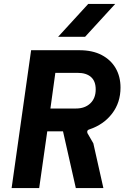

<svg xmlns="http://www.w3.org/2000/svg" viewBox="-20 -955 632 975"><path d="M39 0 138 -700H383Q450 -700 496.5 -675.5Q543 -651 567.5 -608.5Q592 -566 592 -510Q592 -434 549 -378Q506 -322 434 -298Q419 -294 424 -279L454 -227L505 0H365L300 -288H220L179 0ZM236 -404H366Q411 -404 438.5 -430Q466 -456 466 -501Q466 -543 442 -564Q418 -585 375 -585H261ZM275 -768 428 -935H565L412 -768Z"/></svg>

Font: Finlandica SemiBold
Style: Italic
Weight: 600
Italic angle: -8°
Designer: Niklas Ekholm, Juho Hiilivirta, Jaakko Suomalainen
Foundry: Helsinki Type Studio
Version: Version 1.063